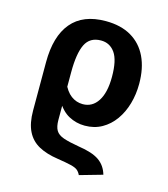

<svg xmlns="http://www.w3.org/2000/svg" viewBox="-113 -633 827 943"><g transform="rotate(15 300.0 -161.5)"><path d="M375.5 220.5Q368.5 205.5 358 197Q347.5 188.5 324 182.8Q300.5 177 255 170Q196.5 161.5 156.8 139.8Q117 118 96.8 77.2Q76.5 36.5 76.5 -28L208.5 -15Q208.5 19 219.8 37.8Q231 56.5 259.2 66.2Q287.5 76 338 84.5Q409.5 95 444.2 119.2Q479 143.5 491.5 187.5ZM193.5 -110.5 199 -204Q217 -161 243.8 -141Q270.5 -121 303.5 -121Q352 -121 380 -164.2Q408 -207.5 408 -288Q408 -372 381.8 -409.2Q355.5 -446.5 310.5 -446.5Q254 -446.5 231.2 -400Q208.5 -353.5 208.5 -258.5V-15L76.5 -28V-273.5Q76.5 -405.5 134.8 -475Q193 -544.5 308.5 -544.5Q385.5 -544.5 438.5 -513.5Q491.5 -482.5 518.8 -425.2Q546 -368 546 -289Q546 -235.5 532.2 -187.5Q518.5 -139.5 491.8 -102Q465 -64.5 426.8 -43Q388.5 -21.5 340 -21.5Q296.5 -21.5 258.8 -41.8Q221 -62 193.5 -110.5Z"/></g></svg>

Font: Fira Code Light SemiBold
Style: Regular
Weight: 600
Monospace: yes
Version: Version 5.002